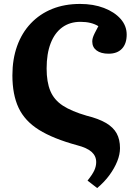

<svg xmlns="http://www.w3.org/2000/svg" viewBox="-20 -737 706 976"><path d="M474 219 425 181Q450 150 459.5 129Q469 108 469 87Q469 56 445.5 35Q422 14 371 1Q250 -32 178 -77Q106 -122 74.5 -189Q43 -256 43 -354Q43 -436 67 -503Q91 -570 136.5 -618Q182 -666 245 -691.5Q308 -717 387 -717Q455 -717 508.5 -696.5Q562 -676 593 -641Q624 -606 624 -561Q624 -515 600 -489.5Q576 -464 532 -464Q493 -464 471 -480.5Q449 -497 449 -526Q449 -535 451.5 -544Q454 -553 461 -567.5Q468 -582 480 -604Q462 -615 439.5 -620.5Q417 -626 389 -626Q335 -626 296.5 -598Q258 -570 237.5 -517Q217 -464 217 -389Q217 -320 236 -274.5Q255 -229 299.5 -200Q344 -171 420 -149Q481 -134 518.5 -112Q556 -90 573 -59Q590 -28 590 16Q590 48 576 83Q562 118 536.5 153Q511 188 474 219Z"/></svg>

Font: Literata 18pt
Style: Bold
Weight: 700
Designer: Latin by Veronika Burian and Jose Scaglione. Greek by Irene Vlachou. Cyrillic by Vera Evstafieva.
Foundry: TypeTogether
Version: Version 3.103;gftools[0.9.29]